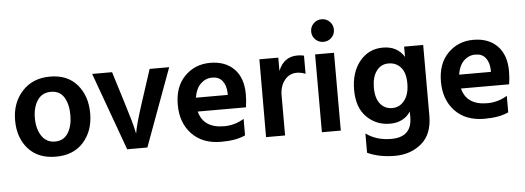

<svg xmlns="http://www.w3.org/2000/svg" viewBox="-62 -1015 3997 1462"><g transform="rotate(-5 1937.0 -284.5)"><path d="M119.1 -45.4Q43.9 -129.9 43.9 -263.2Q43.9 -396.5 124 -484.4Q204.1 -572.3 337.4 -572.3Q470.7 -572.3 544.4 -486.3Q618.2 -400.4 618.2 -267.1Q618.2 -133.8 542 -47.4Q465.8 39.1 330.1 39.1Q194.3 39.1 119.1 -45.4ZM230.5 -402.3Q195.3 -348.6 195.3 -266.6Q195.3 -184.6 231.4 -130.4Q267.6 -76.2 333.5 -76.2Q399.4 -76.2 433.1 -129.9Q466.8 -183.6 466.8 -266.6Q466.8 -349.6 434.6 -402.8Q402.3 -456.1 334 -456.1Q265.6 -456.1 230.5 -402.3Z M659.2 -564.5H811.5L889.6 -312.5Q936.5 -163.1 948.2 -104.5L953.1 -83Q963.9 -151.4 1016.6 -312.5L1098.6 -564.5H1248L1029.3 30.3H875Z M1811.5 -308.6Q1811.5 -255.9 1803.7 -209H1435.5Q1467.8 -80.1 1627 -80.1Q1707 -80.1 1778.3 -123V2.9Q1709 36.1 1593.8 36.1Q1451.2 36.1 1369.6 -49.8Q1288.1 -135.7 1288.1 -273.9Q1288.1 -412.1 1366.7 -491.2Q1445.3 -570.3 1561 -570.3Q1676.8 -570.3 1744.1 -502Q1811.5 -433.6 1811.5 -308.6ZM1430.7 -315.4H1673.8V-333Q1671.9 -388.7 1645 -422.9Q1618.2 -457 1567.4 -457Q1516.6 -457 1479 -420.9Q1441.4 -384.8 1430.7 -315.4Z M1936.5 30.3 1937.5 -564.5H2082V-462.9Q2124 -568.4 2228.5 -568.4Q2256.8 -568.4 2278.3 -562.5V-423.8Q2245.1 -437.5 2211.9 -437.5Q2154.3 -437.5 2118.2 -391.6Q2082 -345.7 2082 -275.4V30.3Z M2374 -679.2Q2348.6 -704.1 2348.6 -740.2Q2348.6 -776.4 2374 -801.8Q2399.4 -827.1 2435.5 -827.1Q2471.7 -827.1 2497.1 -801.8Q2522.5 -776.4 2522.5 -740.2Q2522.5 -704.1 2497.1 -679.2Q2471.7 -654.3 2435.5 -654.3Q2399.4 -654.3 2374 -679.2ZM2363.3 30.3V-564.5H2507.8V30.3Z M3043.9 -486.3V-564.5H3189.5V-24.4Q3189.5 117.2 3106.4 187.5Q3023.4 257.8 2902.8 257.8Q2782.2 257.8 2692.4 215.8V68.4Q2772.5 127 2885.7 127Q3043.9 127 3043.9 -26.4V-68.4Q2991.2 10.7 2886.2 10.7Q2781.2 10.7 2708.5 -61.5Q2635.7 -133.8 2635.7 -268.6Q2635.7 -403.3 2704.1 -487.3Q2772.5 -571.3 2881.8 -571.3Q2991.2 -571.3 3043.9 -486.3ZM2821.3 -400.4Q2787.1 -353.5 2787.1 -272.9Q2787.1 -192.4 2821.8 -149.4Q2856.4 -106.4 2913.6 -106.4Q2970.7 -106.4 3007.3 -153.8Q3043.9 -201.2 3043.9 -283.2Q3043.9 -365.2 3007.8 -406.2Q2971.7 -447.3 2913.6 -447.3Q2855.5 -447.3 2821.3 -400.4Z M3823.2 -308.6Q3823.2 -255.9 3815.4 -209H3447.3Q3479.5 -80.1 3638.7 -80.1Q3718.8 -80.1 3790 -123V2.9Q3720.7 36.1 3605.5 36.1Q3462.9 36.1 3381.3 -49.8Q3299.8 -135.7 3299.8 -273.9Q3299.8 -412.1 3378.4 -491.2Q3457 -570.3 3572.8 -570.3Q3688.5 -570.3 3755.9 -502Q3823.2 -433.6 3823.2 -308.6ZM3442.4 -315.4H3685.5V-333Q3683.6 -388.7 3656.7 -422.9Q3629.9 -457 3579.1 -457Q3528.3 -457 3490.7 -420.9Q3453.1 -384.8 3442.4 -315.4Z"/></g></svg>

Font: GenEi M Gothic v2 Bold
Style: Regular
Weight: 700
Version: Version 2.0